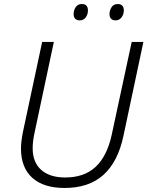

<svg xmlns="http://www.w3.org/2000/svg" viewBox="-20 -922 731 952"><path d="M300 10Q196 10 140 -40.5Q84 -91 84 -186Q84 -219 94 -269L189 -714H247L152 -267Q142 -223 142 -187Q142 -117 184.5 -79.5Q227 -42 303 -42Q398 -42 454.5 -95Q511 -148 534 -254L633 -714H691L592 -248Q565 -120 493 -55Q421 10 300 10ZM554 -821Q523 -821 523 -853Q523 -870 533 -886Q543 -902 564 -902Q579 -902 586.5 -893.5Q594 -885 594 -871Q594 -850 582.5 -835.5Q571 -821 554 -821ZM376 -821Q345 -821 345 -853Q345 -870 355 -886Q365 -902 386 -902Q402 -902 409 -893.5Q416 -885 416 -871Q416 -850 405 -835.5Q394 -821 376 -821Z"/></svg>

Font: Noto Sans Light
Style: Italic
Weight: 300
Italic angle: -12°
Designer: Monotype Design Team
Foundry: Monotype Imaging Inc.
Version: Version 2.013; ttfautohint (v1.8.4.7-5d5b)